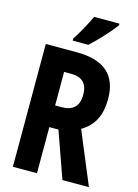

<svg xmlns="http://www.w3.org/2000/svg" viewBox="-136 -1004 773 1078"><g transform="rotate(15 250.0 -465.5)"><path d="M191 -783V-771H282C328 -813 394 -884 420 -922V-931H273C252 -886 225 -836 191 -783ZM50 0H190V-268H243L338 0H492L365 -305C439 -348 468 -416 468 -506C468 -644 390 -714 230 -714H50ZM227 -394H190V-589H229C297 -589 327 -556 327 -493C327 -426 293 -394 227 -394Z"/></g></svg>

Font: Noto Sans Mono ExtraCondensed ExtraBold
Style: Regular
Weight: 800
Width: 2
Designer: Monotype Design Team
Foundry: Monotype Imaging Inc.
Version: Version 2.014